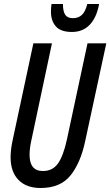

<svg xmlns="http://www.w3.org/2000/svg" viewBox="-20 -931 552 961"><path d="M183 10Q112 10 72.5 -30.5Q33 -71 33 -144Q33 -162 35.5 -183.5Q38 -205 43 -228L147 -714H240L136 -224Q128 -187 128 -156Q128 -75 195 -75Q243 -75 270 -112.5Q297 -150 315 -233L418 -714H512L406 -223Q383 -115 332.5 -52.5Q282 10 183 10ZM340 -771Q284 -771 259.5 -799Q235 -827 235 -872Q235 -893 238 -911H295Q295 -874 306.5 -857Q318 -840 344 -840Q372 -840 389.5 -856Q407 -872 417 -911H476Q464 -844 429.5 -807.5Q395 -771 340 -771Z"/></svg>

Font: Noto Sans ExtraCondensed Medium
Style: Italic
Weight: 500
Width: 2
Italic angle: -12°
Designer: Monotype Design Team
Foundry: Monotype Imaging Inc.
Version: Version 2.013; ttfautohint (v1.8.4.7-5d5b)